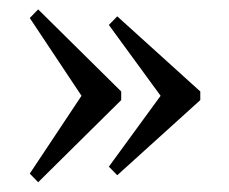

<svg xmlns="http://www.w3.org/2000/svg" viewBox="-20 -444 480 403"><path d="M400.4 -252V-233.9L226.1 -76.2L208.5 -94.2L316.9 -242.7V-243.2L208.5 -391.6L226.1 -409.7ZM234.4 -252V-233.9L60.1 -61.5L42.5 -79.6L150.9 -242.7V-243.2L42.5 -406.2L60.1 -424.3Z"/></svg>

Font: Vidaloka
Style: Regular
Weight: 400
Designer: Cyreal (www.cyreal.org)
Foundry: Cyreal (www.cyreal.org)
Version: Version 1.011